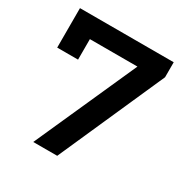

<svg xmlns="http://www.w3.org/2000/svg" viewBox="-162 -832 931 965"><g transform="rotate(30 304.0 -350.0)"><path d="M161 0 425 -590H149V-471H28V-700H572V-613L300 0Z"/></g></svg>

Font: Montserrat SemiBold
Style: Regular
Weight: 600
Designer: Julieta Ulanovsky
Foundry: Julieta Ulanovsky
Version: Version 9.000; ttfautohint (v1.8.4.7-5d5b)